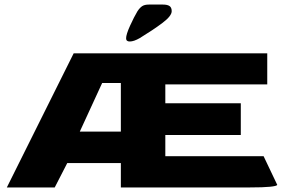

<svg xmlns="http://www.w3.org/2000/svg" viewBox="-20 -822 1256 842"><path d="M1196 -11Q1193 -6 1164 -3Q1135 0 1076 0H510V-107H275L220 0H10L303 -588H1152V-452H705V-369H1036V-230H705V-137H1136ZM510 -245V-458H428L330 -245ZM583 -773Q593 -788 603.5 -795Q614 -802 633 -802H694Q714 -802 723.5 -795.5Q733 -789 733 -773Q733 -752 692.5 -721.5Q652 -691 593 -655Q567 -640 549 -640Q533 -640 533 -654Q533 -671 550.5 -709.5Q568 -748 583 -773Z"/></svg>

Font: Gold Bold
Style: Regular
Weight: 400
Designer: jaiki
Version: Version 1.000